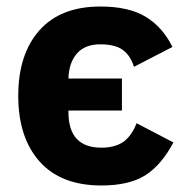

<svg xmlns="http://www.w3.org/2000/svg" viewBox="-20 -557 575 589"><path d="M291 12Q167 12 101.5 -61.5Q36 -135 36 -263Q36 -391 101 -464Q166 -537 288 -537Q375 -537 427 -505.5Q479 -474 509 -413L391 -352Q380 -387 356.5 -404Q333 -421 288 -421Q241 -421 216.5 -393.5Q192 -366 190 -318V-316H354V-218H190V-213Q190 -104 291 -104Q333 -104 358.5 -122Q384 -140 399 -179L512 -120Q474 -49 424.5 -18.5Q375 12 291 12Z"/></svg>

Font: Anuphan
Style: Bold
Weight: 700
Designer: Mike Abbink, Paul van der Laan, Pieter van Rosmalen, Mint Tantisuwanna
Foundry: Bold Monday; Cadson Demak
Version: Version 3.002;hotconv 1.0.109;makeotfexe 2.5.65596